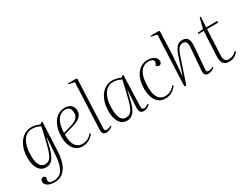

<svg xmlns="http://www.w3.org/2000/svg" viewBox="-75 -1480 3160 2423"><g transform="rotate(-30 1505.0 -268.5)"><path d="M388 -316H385L354 -185Q341 -128 320.5 -83Q300 -38 269.5 -12.5Q239 13 193 13Q141 13 108.5 -17.5Q76 -48 61 -97.5Q46 -147 46 -205Q46 -302 77.5 -373Q109 -444 161.5 -482.5Q214 -521 277 -521Q312 -521 341.5 -513Q371 -505 397 -493L429 -513L438 -508L419 -91Q416 -29 405 21.5Q394 72 375.5 110.5Q357 149 330 176Q303 203 268.5 216.5Q234 230 192 230Q161 230 136 224Q111 218 93 206.5Q75 195 65 179.5Q55 164 55 146Q55 124 66.5 112Q78 100 96 100Q103 100 109.5 102.5Q116 105 121 109.5Q126 114 130 120L124 142Q118 163 122.5 178Q127 193 144 200Q161 207 194 207Q240 207 277 185Q314 163 338.5 104.5Q363 46 370 -61ZM201 -27Q229 -27 250 -38.5Q271 -50 288.5 -78.5Q306 -107 321.5 -156.5Q337 -206 355 -282L398 -466Q367 -483 339 -490.5Q311 -498 276 -498Q239 -498 206 -480Q173 -462 149.5 -426Q126 -390 112.5 -337Q99 -284 99 -214Q99 -119 125 -73Q151 -27 201 -27Z M767 -522Q830 -522 860.5 -490.5Q891 -459 891 -409Q891 -378 878 -354.5Q865 -331 842.5 -314.5Q820 -298 790.5 -286Q761 -274 728 -264L603 -230Q602 -158 617 -110Q632 -62 663 -38Q694 -14 739 -14Q764 -14 787.5 -20.5Q811 -27 834 -42.5Q857 -58 880 -85L893 -73Q879 -55 861.5 -39.5Q844 -24 823.5 -12Q803 0 779 7Q755 14 725 14Q665 14 626 -18.5Q587 -51 568.5 -105Q550 -159 550 -223Q550 -310 576.5 -377.5Q603 -445 652 -483.5Q701 -522 767 -522ZM842 -408Q842 -439 832.5 -459Q823 -479 805 -489Q787 -499 760 -499Q719 -499 684 -473Q649 -447 627.5 -392Q606 -337 603 -251L712 -282Q755 -294 783.5 -310Q812 -326 827 -349.5Q842 -373 842 -408Z M1043 -737 958 -754 960 -767H1081L1091 -758L1061 -59Q1060 -37 1065.5 -26.5Q1071 -16 1088 -16Q1105 -16 1121.5 -21Q1138 -26 1154 -37L1163 -23Q1152 -14 1137 -5.5Q1122 3 1105 8.5Q1088 14 1069 14Q1047 14 1034.5 4.5Q1022 -5 1017 -23Q1012 -41 1013 -67Z M1603 -62Q1602 -35 1609 -25Q1616 -15 1631 -15Q1648 -15 1665.5 -21.5Q1683 -28 1699 -41L1709 -26Q1696 -15 1681.5 -6Q1667 3 1650.5 8.5Q1634 14 1615 14Q1592 14 1577.5 4Q1563 -6 1558 -25.5Q1553 -45 1554 -73L1568 -316H1565L1532 -176Q1523 -136 1509 -101Q1495 -66 1476.5 -40.5Q1458 -15 1432.5 -0.5Q1407 14 1373 14Q1321 14 1288.5 -16.5Q1256 -47 1241 -96.5Q1226 -146 1226 -205Q1226 -278 1244 -336.5Q1262 -395 1293.5 -436Q1325 -477 1367.5 -499Q1410 -521 1457 -521Q1492 -521 1521.5 -513Q1551 -505 1578 -493L1609 -513L1618 -508ZM1381 -26Q1408 -26 1428.5 -37Q1449 -48 1467 -75.5Q1485 -103 1500.5 -153Q1516 -203 1535 -281L1578 -466Q1547 -483 1519 -490.5Q1491 -498 1456 -498Q1419 -498 1386 -480Q1353 -462 1329.5 -426Q1306 -390 1292.5 -337Q1279 -284 1279 -214Q1279 -150 1290.5 -108Q1302 -66 1325 -46Q1348 -26 1381 -26Z M1975 -522Q2019 -522 2048.5 -508.5Q2078 -495 2092.5 -474.5Q2107 -454 2107 -432Q2107 -409 2096 -397Q2085 -385 2068 -385Q2054 -385 2044 -391.5Q2034 -398 2028 -408L2039 -426Q2052 -448 2048 -464Q2044 -480 2024 -489.5Q2004 -499 1972 -499Q1936 -499 1906 -482Q1876 -465 1854.5 -431.5Q1833 -398 1821.5 -347Q1810 -296 1810 -226Q1810 -156 1825 -108.5Q1840 -61 1870.5 -37.5Q1901 -14 1946 -14Q1971 -14 1994.5 -21Q2018 -28 2041.5 -44.5Q2065 -61 2088 -88L2101 -76Q2086 -57 2068 -40.5Q2050 -24 2029.5 -12Q2009 0 1985 7Q1961 14 1932 14Q1871 14 1832.5 -18.5Q1794 -51 1775.5 -105Q1757 -159 1757 -223Q1757 -290 1772 -345Q1787 -400 1816 -439.5Q1845 -479 1885 -500.5Q1925 -522 1975 -522Z M2650 -24Q2642 -17 2631 -10Q2620 -3 2608 2.5Q2596 8 2582.5 11Q2569 14 2555 14Q2534 14 2521 5.5Q2508 -3 2502.5 -20Q2497 -37 2499 -63L2524 -377Q2530 -438 2515 -461.5Q2500 -485 2469 -485Q2448 -485 2429.5 -475.5Q2411 -466 2393.5 -438Q2376 -410 2358 -353L2240 0H2212L2245 -737L2160 -754L2162 -767H2283L2293 -758L2281 -425L2257 -129H2260L2337 -366Q2351 -408 2365 -437.5Q2379 -467 2396 -485.5Q2413 -504 2433 -512.5Q2453 -521 2479 -521Q2521 -521 2542.5 -502Q2564 -483 2570.5 -449Q2577 -415 2572 -371L2547 -58Q2546 -36 2551.5 -26Q2557 -16 2574 -16Q2591 -16 2607.5 -21Q2624 -26 2641 -37Z M2697 -500 2777 -509 2815 -658H2832L2823 -508H2986L2984 -484H2822L2805 -113Q2803 -67 2817.5 -41.5Q2832 -16 2876 -16Q2908 -16 2935 -30Q2962 -44 2985 -69L2997 -58Q2982 -37 2962 -20.5Q2942 -4 2918 5Q2894 14 2867 14Q2802 14 2777 -21.5Q2752 -57 2756 -132L2774 -484H2695Z"/></g></svg>

Font: Literata 60pt ExtraLight
Style: Italic
Weight: 250
Italic angle: -2°
Designer: Latin by Veronika Burian and Jose Scaglione. Greek by Irene Vlachou. Cyrillic by Vera Evstafieva
Foundry: TypeTogether
Version: Version 3.103;gftools[0.9.29]